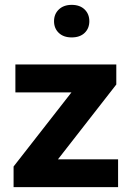

<svg xmlns="http://www.w3.org/2000/svg" viewBox="-20 -766 538 786"><path d="M455.6 -419.4 217.3 -113.8H460.9H463.4V-110.8V-2.9V0H460.9H38.6H35.6V-2.9V-83.5V-84L36.1 -85L272.5 -387.7H45.4H43V-390.6V-499V-502H45.4H453.1H456.1V-499V-420.9V-419.9ZM273.4 -746.1Q307.1 -746.1 326.4 -727.3Q345.7 -708.5 345.7 -679.2Q345.7 -649.9 326.4 -631.3Q307.1 -612.8 273.4 -612.8Q240.2 -612.8 220.7 -631.3Q201.2 -649.9 201.2 -679.2Q201.2 -708.5 220.9 -727.3Q240.7 -746.1 273.4 -746.1Z"/></svg>

Font: MAUL Bold
Style: Bold
Weight: 700
Designer: MAUL
Version: Version 1.0; 2020; ttfautohint (v1.8.3)